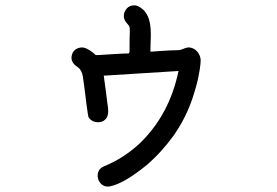

<svg xmlns="http://www.w3.org/2000/svg" viewBox="-20 -650 1040 720"><path d="M731.4 -432.6Q735.4 -419.9 724.6 -364.3Q717.8 -330.1 702.1 -282.2Q677.7 -209 631.8 -142.6Q585.9 -79.1 530.3 -31.2Q445.3 38.1 392.6 48.8Q371.1 52.7 357.4 37.6Q343.8 22.5 346.7 2.4Q349.6 -17.6 370.1 -26.4Q442.4 -55.7 502.9 -111.3Q615.2 -218.8 649.4 -383.8L369.1 -366.2Q378.9 -295.9 382.8 -261.7Q385.7 -249 385.7 -231.4Q385.7 -213.9 376 -203.1Q363.3 -189.5 342.3 -191.9Q321.3 -194.3 311.5 -211.9Q310.5 -213.9 304.7 -255.9Q294.9 -335.9 291 -361.3Q287.1 -386.7 272.5 -397.5Q241.2 -417 250 -445.3Q254.9 -462.9 272 -469.2Q289.1 -475.6 304.7 -467.8Q323.2 -459 338.9 -443.4Q354.5 -443.4 361.3 -444.3Q418.9 -448.2 446.3 -449.2Q450.2 -449.2 453.6 -449.2Q457 -449.2 460 -449.2Q462.9 -449.2 464.4 -451.7Q465.8 -454.1 465.8 -459Q465.8 -517.6 466.8 -532.2Q466.8 -544.9 465.8 -548.8Q464.8 -552.7 459.5 -558.6Q454.1 -564.5 450.2 -570.3Q438.5 -589.8 449.7 -609.9Q460.9 -629.9 483.4 -629.9Q498 -630.9 518.6 -612.3Q532.2 -598.6 539.1 -576.2Q547.9 -547.9 544.9 -493.2Q543.9 -459 543.9 -456.1Q555.7 -457 577.1 -458.5Q598.6 -460 616.2 -460.9Q633.8 -461.9 649.4 -461.9Q656.2 -461.9 669.9 -467.8Q683.6 -473.6 693.4 -471.7Q708 -468.8 718.3 -458Q728.5 -447.3 731.4 -432.6Z"/></svg>

Font: irohamaru Regular
Style: Regular
Weight: 400
Designer: [Source Han Sans]
Ryoko NISHIZUKA  (kana & ideographs); Paul D. Hunt (Latin, Greek & Cyrillic); Wenlong ZHANG  (bopomofo
Version: Version 1.00